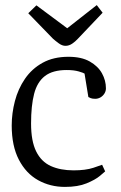

<svg xmlns="http://www.w3.org/2000/svg" viewBox="-20 -726 475 754"><path d="M235 8Q177 8 129.5 -18.5Q82 -45 54 -99Q26 -153 26 -233Q26 -281 38.5 -329Q51 -377 78 -416.5Q105 -456 147.5 -479.5Q190 -503 249 -503Q300 -503 332.5 -484.5Q365 -466 380.5 -438Q396 -410 396 -379Q396 -368 390 -358.5Q384 -349 374.5 -343.5Q365 -338 354 -338Q343 -338 336.5 -340.5Q330 -343 327 -345L312 -437Q308 -440 289 -445.5Q270 -451 242 -451Q187 -451 156.5 -427.5Q126 -404 114 -357.5Q102 -311 102 -241Q102 -172 122 -131.5Q142 -91 179.5 -74Q217 -57 269 -57Q316 -57 346.5 -67Q377 -77 381 -79L393 -53Q390 -50 372 -35Q354 -20 320 -6Q286 8 235 8ZM237 -546Q224 -546 210.5 -556Q197 -566 188 -574L91 -674L123 -705L244 -615L360 -706L383 -676L286 -574Q276 -563 263.5 -554.5Q251 -546 237 -546Z"/></svg>

Font: Faustina Light Light
Style: Regular
Weight: 300
Version: Version 1.200